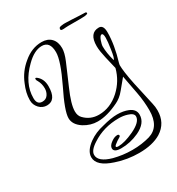

<svg xmlns="http://www.w3.org/2000/svg" viewBox="-217 -728 1111 1208"><g transform="rotate(-30 338.5 -123.5)"><path d="M438 347Q397 347 355.5 340.5Q314 334 273 320Q162 284 162 220Q162 173 222 130Q267 98 327 85Q393 67 437 67Q482 67 516 81Q560 99 560 139Q560 200 484 236Q421 265 355 265Q302 265 302 236Q302 216 329 197Q352 180 374 180Q385 180 385 192Q385 196 357 212Q329 231 329 238Q329 245 346 245Q390 245 459 213Q535 177 535 137Q535 114 495 102Q467 93 434 93Q324 93 239 149Q185 183 185 216Q185 266 277 292Q308 300 341 304.5Q374 309 410 309Q446 309 478 304.5Q510 300 538 292Q627 265 627 145Q627 116 624 82.5Q621 49 614 12Q610 -10 603.5 -43Q597 -76 589 -120L532 -51Q515 -30 498 -17Q481 -4 466 3Q381 45 311 45Q260 45 213 16Q161 -18 161 -65Q161 -117 231 -258Q301 -403 301 -464Q301 -543 242 -543Q187 -543 128 -484Q33 -391 33 -286V-284Q33 -237 72 -237Q98 -237 112 -257Q126 -277 126 -303Q126 -336 111 -363Q104 -373 104 -381Q104 -388 108 -388Q112 -388 116 -385Q153 -357 153 -303Q153 -202 85 -202Q53 -202 30 -226Q7 -251 7 -282V-286Q7 -337 32 -394Q60 -464 119 -512Q181 -565 253 -565Q297 -565 322 -539Q347 -513 347 -467Q347 -434 326 -384Q315 -359 299 -321Q283 -283 261 -233Q239 -183 228 -145.5Q217 -108 217 -82Q217 -50 235 -32Q277 12 339 12Q422 12 490 -50Q553 -108 575 -191L554 -280Q548 -306 544.5 -328.5Q541 -351 541 -369Q541 -464 611 -464Q644 -464 644 -411Q644 -320 610 -208L607 -194Q607 -172 612 -135.5Q617 -99 628 -46Q633 -23 642.5 19Q652 61 665 121Q671 146 671 172Q671 263 597 310Q536 347 438 347ZM590 -240Q600 -244 609 -308Q613 -334 615 -353.5Q617 -373 617 -387Q617 -418 605 -418Q593 -418 582 -388Q578 -376 575.5 -366Q573 -356 573 -348Q573 -302 590 -240ZM409 -567Q395 -567 395 -575Q395 -586 402 -589Q409 -592 423 -593Q426 -594 431.5 -594Q437 -594 444 -594Q458 -594 486 -592.5Q514 -591 542.5 -589.5Q571 -588 584 -588Q593 -588 593 -579Q593 -573 569 -570Q556 -569 531.5 -569Q507 -569 493 -569Q464 -569 449 -569Q434 -569 428 -568Q422 -567 417.5 -567Q413 -567 409 -567Z"/></g></svg>

Font: Ole
Style: Regular
Weight: 400
Designer: Robert E. Leuschke
Foundry: Robert E. Leuschke
Version: Version 1.010; ttfautohint (v1.8.3)